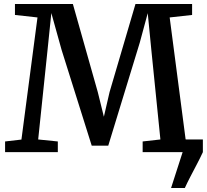

<svg xmlns="http://www.w3.org/2000/svg" viewBox="-20 -763 1040 963"><path d="M838 180 896 0 882 -63.5H997.5V0Q984 29.5 967.2 61.2Q950.5 93 934.5 123.8Q918.5 154.5 907 180ZM87.5 -63 168 -675.5 55 -688V-743H345.5L470.5 -301L501 -177.5L529.5 -301L659.5 -743H943.5V-688L831 -675.5L911 -64L995.5 -53.5V0H695.5V-53.5L784.5 -63.5L739.5 -508L721 -697L681 -549L523 -32.5H440L289 -512.5L237.5 -697.5L218 -508L171.5 -63.5L270 -53.5V0H5.5V-53.5Z"/></svg>

Font: Merriweather SemiBold
Style: Regular
Weight: 600
Version: Version 2.100